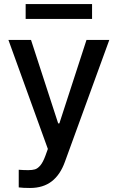

<svg xmlns="http://www.w3.org/2000/svg" viewBox="-20 -727 580 946"><path d="M72.3 196.3V109.4Q95.7 111.3 119.1 111.3Q139.2 111.3 152.3 107.4Q165.5 103.5 178.5 88.4Q191.4 73.2 203.1 42L215.8 6.8L21.5 -530.3H132.8L266.6 -119.1H272.5L406.2 -530.3H518.6L299.8 70.3Q276.9 134.3 234.6 166.7Q192.4 199.2 127.9 199.2Q92.8 199.2 72.3 196.3ZM433.6 -633.8H106.4V-707H433.6Z"/></svg>

Font: Pretendard JP Medium
Style: Regular
Weight: 500
Designer: Base glyphs from Inter by Rasmus Andersson; Hangeul glyphs from Noto Sans CJK(Source Han Sans) by Jang Soo-young and Kan
Foundry: Kil Hyung-jin
Version: Version 1.309